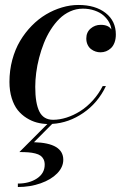

<svg xmlns="http://www.w3.org/2000/svg" viewBox="-20 -490 510 774"><path d="M58.1 123 170.9 10Q148.7 9.3 128.1 3.8Q107.4 -1.7 87 -14.5Q66.7 -27.3 51.6 -46Q36.6 -64.7 27.3 -94.1Q18.1 -123.5 18.1 -159.9Q18.1 -206.1 29.5 -248.7Q41 -291.3 60.9 -324.8Q80.8 -358.4 107.8 -386Q134.8 -413.6 165.6 -431.9Q196.5 -450.2 229.9 -460.1Q263.2 -470 295.9 -470Q364.7 -470 405.9 -437.6Q447 -405.3 447 -351.1Q447 -332.8 441.7 -318.5Q436.3 -304.2 427.2 -295.8Q418.2 -287.4 407.5 -283.2Q396.7 -279.1 385 -279.1Q375.2 -279.1 365.5 -282.2Q355.7 -285.4 347.2 -291.9Q338.6 -298.3 333.3 -309.4Q327.9 -320.6 327.9 -335Q327.9 -359.9 345.3 -374.9Q362.8 -389.9 386 -389.9Q417.5 -389.9 429 -371.1Q427.5 -386.5 419.2 -401.1Q410.9 -415.8 396.9 -428Q382.8 -440.2 361.2 -447.6Q339.6 -455.1 314 -455.1Q287.1 -455.1 262.8 -444.1Q238.5 -433.1 219.5 -414.3Q200.4 -395.5 184.3 -370.1Q168.2 -344.7 156.9 -316Q145.5 -287.4 137.6 -256.6Q129.6 -225.8 125.9 -196.4Q122.1 -167 122.1 -139.9Q122.1 -73.7 138.7 -40.4Q155.3 -7.1 194.1 -7.1Q220.2 -7.1 248.2 -16Q276.1 -24.9 302.7 -41.5Q329.3 -58.1 353.4 -84.4Q377.4 -110.6 394 -143.1H407Q375 -75.4 316 -34.9Q257.1 5.6 190.4 9.5L116.9 83.3Q235.1 86.4 235.1 154.1Q235.1 183.6 210.6 208.9Q186 234.1 143.8 249Q101.6 263.9 52 263.9V250Q97.9 250 129 229.4Q160.2 208.7 160.2 173.8Q160.2 161.1 155.6 152.1Q151.1 143.1 143.2 137.5Q135.3 131.8 121.9 128.5Q108.6 125.2 93.9 124.1Q79.1 123 58.1 123Z"/></svg>

Font: Bodoni* 16
Style: Italic
Weight: 400
Italic angle: -13°
Version: Version 2.000